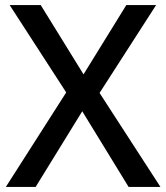

<svg xmlns="http://www.w3.org/2000/svg" viewBox="-20 -734 653 754"><path d="M610 0H485L303 -297L120 0H3L240 -371L18 -714H140L308 -442L476 -714H593L371 -369Z"/></svg>

Font: Noto Sans Adlam Medium
Style: Regular
Weight: 500
Version: Version 3.001